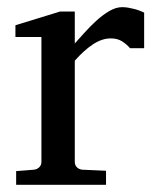

<svg xmlns="http://www.w3.org/2000/svg" viewBox="-20 -514 431 534"><path d="M341.8 -379.9Q332 -391.1 319.3 -399.2Q306.6 -407.2 288.1 -407.2Q263.7 -407.2 238.8 -390.9Q213.9 -374.5 188 -345.2V-64Q188 -54.7 193.8 -48.8Q199.7 -43 209 -42L274.9 -39.1V0H24.9V-38.1L74.2 -42Q83 -43 89.1 -48.8Q95.2 -54.7 95.2 -64V-411.1H22.9V-443.8L147 -481.9H188V-393.1Q198.7 -404.8 214.1 -422.1Q229.5 -439.5 247.1 -455.6Q264.6 -471.7 283.4 -482.9Q302.2 -494.1 319.8 -494.1Q327.6 -494.1 336.4 -492.7Q345.2 -491.2 353.5 -489Q361.8 -486.8 368.9 -484.1Q376 -481.4 380.9 -479V-379.9Z"/></svg>

Font: Charis SIL Cyr
Style: Regular
Weight: 400
Foundry: SIL International
Version: Version 5.000